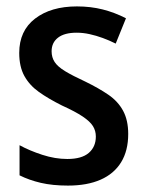

<svg xmlns="http://www.w3.org/2000/svg" viewBox="-20 -569 456 599"><path d="M380 -151Q380 -99 358 -63Q336 -27 294 -8.5Q252 10 192 10Q144 10 107.5 1.5Q71 -7 41 -22V-116Q72 -99 112 -86Q152 -73 190 -73Q235 -73 257 -92Q279 -111 279 -143Q279 -161 270 -175.5Q261 -190 238 -205.5Q215 -221 173 -240Q131 -261 101.5 -282Q72 -303 56 -332Q40 -361 40 -404Q40 -473 89.5 -511Q139 -549 220 -549Q263 -549 300.5 -539.5Q338 -530 373 -512L341 -433Q321 -443 300.5 -450.5Q280 -458 259.5 -462.5Q239 -467 219 -467Q181 -467 161 -451.5Q141 -436 141 -409Q141 -390 150.5 -375.5Q160 -361 183 -347Q206 -333 247 -314Q288 -294 318 -273.5Q348 -253 364 -223.5Q380 -194 380 -151Z"/></svg>

Font: Noto Sans Display SemiCondensed Medium
Style: Regular
Weight: 500
Width: 4
Designer: Monotype Design Team
Foundry: Monotype Imaging Inc.
Version: Version 2.003